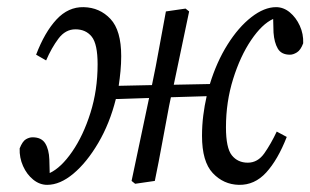

<svg xmlns="http://www.w3.org/2000/svg" viewBox="-20 -506 868 537"><path d="M648 11Q605 10 575 -22Q545 -54 545 -126Q545 -155 548.5 -183Q552 -211 558 -237L458 -234L453 -210Q443 -158 433.5 -105.5Q424 -53 413 0L358 8L348 0L397 -232L304 -229Q287 -161 255 -106.5Q223 -52 185.5 -20.5Q148 11 112 11Q91 11 73 -3.5Q55 -18 44.5 -41.5Q34 -65 35 -91Q43 -111 52.5 -116.5Q62 -122 71 -122Q96 -122 106.5 -105Q117 -88 118 -60L119 -22Q151 -37 182 -82Q213 -127 233 -190.5Q253 -254 253 -326Q253 -383 236.5 -403.5Q220 -424 191 -424Q163 -424 143.5 -398Q124 -372 109 -337L81 -353Q105 -416 138 -451.5Q171 -487 214 -486Q259 -485 289 -453Q319 -421 319 -349Q319 -328 317 -307Q315 -286 312 -266L405 -268Q416 -320 425 -371Q434 -422 444 -474L499 -482L509 -474L466 -269L567 -271Q586 -333 616.5 -381.5Q647 -430 683 -458Q719 -486 752 -486Q773 -486 790.5 -471.5Q808 -457 818.5 -434Q829 -411 828 -385Q821 -366 810.5 -359.5Q800 -353 791 -353Q767 -353 757 -370Q747 -387 745 -415L744 -453Q713 -439 682.5 -394Q652 -349 632 -285Q612 -221 612 -150Q612 -92 628.5 -71.5Q645 -51 673 -51Q701 -51 719.5 -77.5Q738 -104 754 -138L782 -123Q757 -59 724.5 -23.5Q692 12 648 11Z"/></svg>

Font: Source Serif Pro
Style: Italic
Weight: 400
Italic angle: -12°
Designer: Frank Grießhammer
Foundry: Adobe Systems Incorporated
Version: Version 3.001;hotconv 1.0.111;makeotfexe 2.5.65597